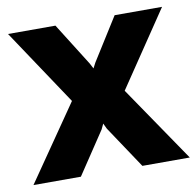

<svg xmlns="http://www.w3.org/2000/svg" viewBox="-66 -591 673 658"><g transform="rotate(-10 271.0 -262.5)"><path d="M168 -525H3L179 -261L-1 0H164L262 -147L271 -166L280 -147L378 0H543L363 -264L539 -525H374L281 -377L271 -358L261 -377Z"/></g></svg>

Font: FIGSv2-sans-serif ExtraBold
Style: Regular
Weight: 800
Designer: Matt McInerney, Pablo Impallari, Rodrigo Fuenzalida,Mirko Velimirovic
Foundry: Matt McInerney, Pablo Impallari, Rodrigo Fuenzalida
Version: Version 4.021;hotconv 1.0.109;makeotfexe 2.5.65596